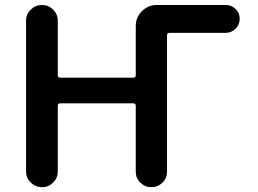

<svg xmlns="http://www.w3.org/2000/svg" viewBox="-20 -775 1040 774"><path d="M527.3 -83V-348.6Q527.3 -358.4 517.6 -358.4H222.7Q212.9 -358.4 212.9 -348.6V-84Q212.9 -57.6 194.3 -39.1Q175.8 -20.5 149.4 -20.5Q123 -20.5 104 -39.1Q85 -57.6 85 -84V-691.4Q85 -717.8 104 -736.3Q123 -754.9 149.4 -754.9Q175.8 -754.9 194.3 -736.3Q212.9 -717.8 212.9 -691.4V-471.7Q212.9 -461.9 222.7 -461.9H517.6Q527.3 -461.9 527.3 -471.7V-669.9Q527.3 -705.1 552.2 -730Q577.1 -754.9 612.3 -754.9H889.6Q913.1 -754.9 929.7 -738.8Q946.3 -722.7 946.3 -699.2Q946.3 -675.8 929.7 -659.2Q913.1 -642.6 889.6 -642.6H663.1Q653.3 -642.6 653.3 -632.8V-83Q653.3 -56.6 634.8 -38.6Q616.2 -20.5 590.3 -20.5Q564.5 -20.5 545.9 -38.6Q527.3 -56.6 527.3 -83Z"/></svg>

Font: Rounded-X Mgen+ 1m medium
Style: Regular
Weight: 500
Designer: [Source Han Sans]
Ryoko NISHIZUKA  (kana & ideographs); Paul D. Hunt (Latin, Greek & Cyrillic); Wenlong ZHANG  (bopomofo
Version: Version 1.059.20150602